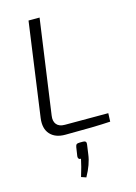

<svg xmlns="http://www.w3.org/2000/svg" viewBox="-140 -764 786 1107"><g transform="rotate(-15 253.0 -210.0)"><path d="M211 -690 132 -126Q127 -93 142.5 -74Q158 -55 192 -55H451L449 -5Q360 1 179 1Q120 1 89.5 -33Q59 -67 67 -128L145 -690ZM249 66H268Q290 66 286 88L278 145Q271 202 233 270L204 260Q223 199 231 158Q222 159 217.5 153.5Q213 148 214 139L222 86Q224 74 229.5 70Q235 66 249 66Z"/></g></svg>

Font: Exo 2.0 Light
Style: Italic
Weight: 300
Italic angle: -8°
Designer: Natanael Gama
Version: Version 1.001;PS 001.001;hotconv 1.0.70;makeotf.lib2.5.58329